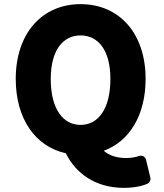

<svg xmlns="http://www.w3.org/2000/svg" viewBox="-20 -711 793 927"><path d="M225 -330C225 -470 285 -540 369 -540C453 -540 513 -470 513 -330C513 -182 452 -108 369 -108C286 -108 225 -182 225 -330ZM685 60C681 44 665 38 653 42C636 47 616 52 590 52C546 52 508 41 481 17C606 -29 683 -156 683 -330C683 -551 555 -691 369 -691C184 -691 56 -551 56 -330C56 -139 149 -4 298 29C345 126 442 196 577 196C625 196 665 188 692 176C701 172 709 159 706 147Z"/></svg>

Font: Falling Sky
Style: Blk
Weight: 900
Designer: Paul D. Hunt
Foundry: Adobe Systems Incorporated
Version: Version 1.02